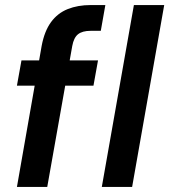

<svg xmlns="http://www.w3.org/2000/svg" viewBox="-20 -740 670 760"><path d="M47 0 145 -559Q156 -617 182 -652.5Q208 -688 248 -704Q288 -720 339 -720H397L379 -618H339Q306 -618 289 -604.5Q272 -591 266 -558L167 0ZM47 -401 65 -501H368L350 -401ZM383 0 510 -720H630L503 0Z"/></svg>

Font: DM Sans 17pt SemiBold
Style: Italic
Weight: 600
Italic angle: -10°
Version: Version 4.004;gftools[0.9.30]